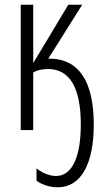

<svg xmlns="http://www.w3.org/2000/svg" viewBox="-20 -552 454 815"><path d="M378 -23C378 -202 318 -305 185 -303L329 -532H270L121 -284V-532H68V0H121V-244C137 -254 158 -259 184 -259C275 -259 323 -181 323 -24C323 110 288 195 218 195C192 195 162 184 135 163V215C158 232 191 243 225 243C324 243 378 144 378 -23Z"/></svg>

Font: Noto Sans UI Condensed Light
Style: Regular
Weight: 300
Width: 3
Designer: Monotype Design Team
Foundry: Monotype Imaging Inc.
Version: Version 1.901